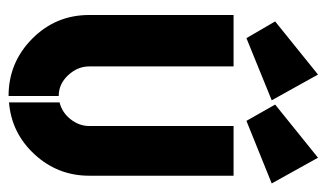

<svg xmlns="http://www.w3.org/2000/svg" viewBox="-177 -585 762 448"><g transform="rotate(90 204.0 -361.0)"><path d="M224 -622 348 -722 408 -614 262 -555ZM30 -622 154 -722 214 -614 69 -555ZM204 0Q126 0 70.5 -55Q15 -110 15 -188V-525H135V-188Q135 -161 155.5 -139Q176 -117 204 -117ZM219 -1V-119Q243 -125 258.5 -145Q274 -165 274 -188V-525H390V-188Q390 -115 340.5 -61Q291 -7 219 -1Z"/></g></svg>

Font: BroshK
Style: Medium
Weight: 500
Designer: gluk
Foundry: gluk
Version: Version 0.60